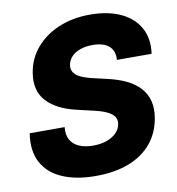

<svg xmlns="http://www.w3.org/2000/svg" viewBox="-83 -813 829 898"><g transform="rotate(-10 331.5 -364.0)"><path d="M300.8 10.3Q207.5 10.3 142.1 -18.1Q76.7 -46.4 46.9 -102.3Q17.1 -158.2 29.8 -240.2H195.8Q191.9 -205.1 204.8 -180.9Q217.8 -156.7 245.4 -144.3Q272.9 -131.8 313 -131.8Q349.6 -131.8 377.7 -141.8Q405.8 -151.9 423.3 -169.7Q440.9 -187.5 444.8 -210.9Q448.2 -231.4 438.2 -246.3Q428.2 -261.2 403.8 -272.7Q379.4 -284.2 339.4 -293L266.1 -310.1Q172.4 -331.5 125.7 -382.1Q79.1 -432.6 92.8 -516.1Q103.5 -582.5 146 -632.3Q188.5 -682.1 254.6 -710Q320.8 -737.8 403.3 -737.8Q488.8 -737.8 549.1 -709.5Q609.4 -681.2 637.7 -629.2Q666 -577.1 655.8 -507.3H491.2Q494.6 -549.3 468.8 -572.5Q442.9 -595.7 390.6 -595.7Q356.9 -595.7 331.1 -586.4Q305.2 -577.1 290 -560.5Q274.9 -543.9 271 -522.5Q267.6 -501.5 277.6 -486.3Q287.6 -471.2 310.3 -460.7Q333 -450.2 367.2 -442.4L428.2 -428.2Q481.4 -416.5 520.5 -397.5Q559.6 -378.4 583.7 -351.6Q607.9 -324.7 616.9 -289.6Q626 -254.4 618.7 -210.4Q607.4 -141.1 566.7 -91.6Q525.9 -42 458.7 -15.9Q391.6 10.3 300.8 10.3Z"/></g></svg>

Font: Inter 20pt ExtraBold
Style: Italic
Weight: 800
Italic angle: -9.3988°
Version: Version 4.001;git-66647c0bb